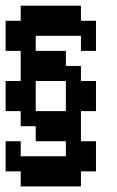

<svg xmlns="http://www.w3.org/2000/svg" viewBox="-20 -556 415 683"><path d="M267.9 -482.1H321.4V-375H267.9V-428.6H107.1V-375H214.3V-321.4H267.9V-267.9H321.4V-160.7H267.9V-53.6H321.4V53.6H267.9V107.1H53.6V53.6H0V-53.6H53.6V0H214.3V-53.6H107.1V-107.1H53.6V-160.7H0V-267.9H53.6V-375H0V-482.1H53.6V-535.7H267.9ZM214.3 -160.7V-267.9H107.1V-160.7Z"/></svg>

Font: Jersey 10
Style: Regular
Weight: 400
Designer: Sarah Cadigan-Fried
Version: Version 1.000